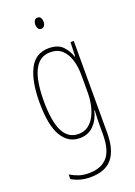

<svg xmlns="http://www.w3.org/2000/svg" viewBox="-178 -793 778 1103"><g transform="rotate(-20 211.0 -241.0)"><path d="M202 -537Q258 -537 286.5 -507Q315 -477 326 -440H329L332 -527H352V35Q352 138 309.5 190Q267 242 175 242Q112 242 62 212V184Q89 200 115 208.5Q141 217 175 217Q250 217 288 174Q326 131 326 35V-12Q326 -35 326.5 -57.5Q327 -80 329 -111H326Q315 -60 281.5 -25Q248 10 195 10Q124 10 85 -56.5Q46 -123 46 -262Q46 -390 83 -463.5Q120 -537 202 -537ZM202 -512Q155 -512 126 -480.5Q97 -449 84.5 -393Q72 -337 72 -262Q72 -135 103 -75Q134 -15 195 -15Q231 -15 256 -33.5Q281 -52 296.5 -82.5Q312 -113 319 -149Q326 -185 326 -221V-329Q326 -378 313.5 -419.5Q301 -461 274 -486.5Q247 -512 202 -512ZM202 -724Q216 -724 221.5 -713.5Q227 -703 227 -691Q227 -675 220 -665.5Q213 -656 201 -656Q188 -656 182 -666.5Q176 -677 176 -690Q176 -702 181.5 -713Q187 -724 202 -724Z"/></g></svg>

Font: Noto Sans Lao Looped ExtraCondensed Thin
Style: Regular
Weight: 100
Width: 2
Designer: Mark Frömberg, Ben Mitchell
Foundry: The Fontpad Ltd
Version: Version 1.002; ttfautohint (v1.8.4.7-5d5b)